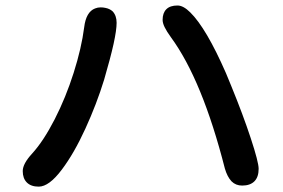

<svg xmlns="http://www.w3.org/2000/svg" viewBox="-20 -697 1040 705"><path d="M929.7 -77.1Q929.7 -46.9 914.1 -31.2Q898.4 -15.6 869.1 -15.6Q845.7 -15.6 830.1 -31.2Q814.5 -47.9 805.7 -78.1Q722.7 -403.3 607.4 -560.5Q591.8 -582 584.5 -597.2Q577.1 -612.3 577.1 -624Q577.1 -649.4 590.8 -663.1Q604.5 -676.8 631.8 -676.8Q653.3 -676.8 678.7 -651.4Q737.3 -593.8 809.6 -428.7Q819.3 -405.3 830.1 -378.9Q872.1 -276.4 900.9 -189Q929.7 -101.6 929.7 -77.1ZM393.6 -655.3Q408.2 -639.6 408.2 -613.3Q408.2 -586.9 397 -535.6Q385.7 -484.4 362.3 -404.3Q335 -315.4 293.5 -224.6Q252 -133.8 207 -74.2Q160.2 -11.7 122.1 -11.7Q93.8 -11.7 78.6 -26.9Q63.5 -42 63.5 -68.8Q63.5 -95.7 97.7 -132.8Q139.6 -178.7 180.7 -258.8Q221.7 -338.9 250.5 -429.7Q279.3 -520.5 289.1 -596.7Q295.9 -653.3 329.1 -666Q338.9 -669.9 349.1 -669.9Q359.4 -669.9 367.2 -668Q382.8 -665 393.6 -655.3Z"/></svg>

Font: FakePearl
Style: SemiBold
Weight: 400
Version: Version 1.2